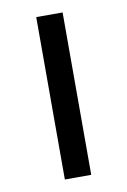

<svg xmlns="http://www.w3.org/2000/svg" viewBox="-66 -553 393 595"><g transform="rotate(-10 131.0 -255.5)"><path d="M90 0V-511H173V0Z"/></g></svg>

Font: Chivo Medium Light
Style: Regular
Weight: 300
Version: Version 2.002